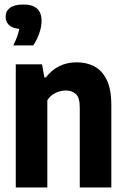

<svg xmlns="http://www.w3.org/2000/svg" viewBox="-20 -832 561 852"><path d="M50 0V-546.5H166.5L177 -488.5H183.5Q235.5 -555.5 321 -555.5Q364.5 -555.5 399 -537.2Q433.5 -519 453.8 -477.2Q474 -435.5 474 -365.5V0H334V-355Q334 -398.5 316.8 -414.5Q299.5 -430.5 271.5 -430.5Q250.5 -430.5 227.5 -420.2Q204.5 -410 190 -387V0ZM39 -630.5Q60.5 -673.5 65.5 -703.5Q34.5 -707 19.8 -721.2Q5 -735.5 5 -757.5Q5 -782.5 24.2 -797.2Q43.5 -812 84 -812Q164.5 -812 164.5 -739.5Q164.5 -713.5 154 -683.5Q143.5 -653.5 127.5 -630.5Z"/></svg>

Font: Encode Sans Condensed
Style: Bold
Weight: 700
Width: 3
Designer: Multiple Designers
Foundry: Impallari Type
Version: Version 3.000; ttfautohint (v1.8.3) -l 8 -r 50 -G 200 -x 14 